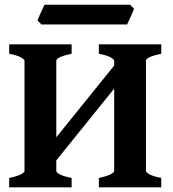

<svg xmlns="http://www.w3.org/2000/svg" viewBox="-20 -806 743 826"><path d="M405.3 0V-40.5Q438.5 -47.4 454.8 -55.7Q471.2 -64 471.2 -70.3V-544.4Q471.2 -550.3 455.8 -559.1Q440.4 -567.9 405.3 -574.7V-615.2H673.8V-574.7Q607.9 -561 607.9 -544.4V-70.3Q607.9 -64.5 623.3 -55.9Q638.7 -47.4 673.8 -40.5V0ZM19.5 0V-40.5Q52.7 -47.4 69.1 -55.7Q85.4 -64 85.4 -70.3V-544.4Q85.4 -550.3 70.1 -559.1Q54.7 -567.9 19.5 -574.7V-615.2H288.1V-574.7Q222.2 -561 222.2 -544.4V-70.3Q222.2 -64.5 237.3 -55.9Q252.4 -47.4 288.1 -40.5V0ZM152.3 -29.3V-128.9L501.5 -561.5V-462.4ZM556.6 -769Q554.7 -762.2 548.3 -747.8Q542 -733.4 535.6 -719.7Q529.3 -706.1 526.9 -700.7H158.7L141.6 -717.3Q143.6 -724.6 149.4 -738.3Q155.3 -752 161.9 -765.6Q168.5 -779.3 171.4 -785.6H539.6Z"/></svg>

Font: Gentium Book Plus
Style: Bold
Weight: 700
Designer: Victor Gaultney, Annie Olsen, Iska Routamaa, Becca Hirsbrunner
Foundry: SIL International
Version: Version 6.101